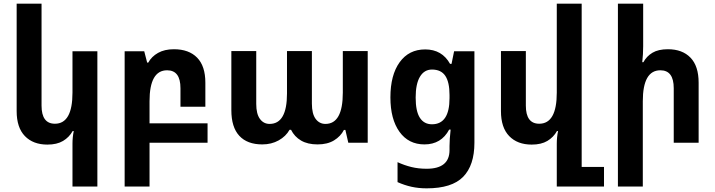

<svg xmlns="http://www.w3.org/2000/svg" viewBox="-20 -780 3908 1049"><path d="M512 239H376V5Q376 -30 383 -64H377Q358 -30 324.5 -10Q291 10 239 10Q161 10 116 -36.5Q71 -83 71 -173V-760H207V-203Q207 -104 280 -104Q376 -104 376 -274V-500H512Z M661 239V-500H768L784 -438H790Q808 -471 843.5 -491Q879 -511 930 -511Q1012 -511 1057 -465Q1102 -419 1102 -328V-197H966V-298Q966 -396 893 -396Q797 -396 797 -227V-106H1114V0H797V239Z M1413 9Q1331 9 1287.5 -38Q1244 -85 1244 -178V-501H1380V-212Q1380 -158 1400 -130.5Q1420 -103 1453 -103Q1548 -103 1548 -269V-501H1684V-214Q1684 -158 1704.5 -130.5Q1725 -103 1758 -103Q1853 -103 1853 -274V-501H1989V0H1883L1867 -70H1859Q1841 -35 1805 -13Q1769 9 1715 9Q1661 9 1625 -12Q1589 -33 1570 -71H1562Q1542 -35 1502.5 -13Q1463 9 1413 9Z M2311 249Q2267 249 2228.5 240.5Q2190 232 2152 215V106Q2189 123 2227.5 132.5Q2266 142 2311 142Q2436 142 2436 40V18Q2436 0 2437.5 -23Q2439 -46 2442 -72H2434Q2391 9 2299 9Q2212 9 2162.5 -60Q2113 -129 2113 -248Q2113 -370 2163.5 -440Q2214 -510 2303 -510Q2395 -510 2439 -431H2447L2461 -500H2572V0Q2572 123 2510.5 186Q2449 249 2311 249ZM2340 -101Q2436 -101 2436 -244V-261Q2436 -331 2413 -365.5Q2390 -400 2340 -400Q2298 -400 2274.5 -361Q2251 -322 2251 -247Q2251 -172 2274 -136.5Q2297 -101 2340 -101Z M3158 132H3280V239H3022V5Q3022 -30 3029 -64H3023Q3004 -30 2970.5 -10Q2937 10 2885 10Q2807 10 2762 -36.5Q2717 -83 2717 -173V-501H2853V-203Q2853 -104 2926 -104Q3022 -104 3022 -274V-760H3158Z M3494 -760V-527Q3494 -485 3489 -440H3495Q3513 -473 3545 -492Q3577 -511 3629 -511Q3708 -511 3752.5 -465Q3797 -419 3797 -328V0H3661V-298Q3661 -396 3588 -396Q3492 -396 3492 -227V239H3356V-760Z"/></svg>

Font: Noto Sans Armenian SemiCondensed
Style: Bold
Weight: 700
Width: 4
Designer: Monotype Design Team
Foundry: Monotype Imaging Inc.
Version: Version 2.008; ttfautohint (v1.8.4.7-5d5b)